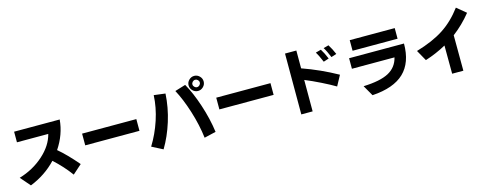

<svg xmlns="http://www.w3.org/2000/svg" viewBox="-26 -1771 7053 2765"><g transform="rotate(-15 3500.0 -389.0)"><path d="M63.5 -89.8Q272.5 -151.4 427.7 -290Q583 -428.7 624 -593.8H157.2V-752H836.9Q818.4 -532.2 686.5 -335.9Q810.5 -232.4 962.9 -53.7L827.1 67.4Q720.7 -78.1 581.1 -204.1Q419.9 -33.2 191.4 57.6Z M1095.7 -296.9V-471.7H1904.3V-296.9Z M2007.8 -33.2Q2105.5 -190.4 2166.5 -375.5Q2227.5 -560.5 2235.4 -740.2L2405.3 -718.8Q2393.6 -512.7 2331.1 -312.5Q2268.6 -112.3 2170.9 50.8ZM2551.8 -716.8 2710.9 -765.6Q2792 -624 2861.8 -413.1Q2931.6 -202.1 2959 1L2785.2 42Q2761.7 -154.3 2696.3 -362.3Q2630.9 -570.3 2551.8 -716.8ZM2790.5 -666Q2756.8 -699.2 2756.8 -745.1Q2756.8 -791 2790.5 -824.2Q2824.2 -857.4 2869.1 -857.4Q2914.1 -857.4 2947.8 -824.2Q2981.4 -791 2981.4 -745.1Q2981.4 -699.2 2947.8 -666Q2914.1 -632.8 2869.1 -632.8Q2824.2 -632.8 2790.5 -666ZM2830.1 -783.2Q2813.5 -766.6 2813.5 -744.6Q2813.5 -722.7 2830.6 -706.1Q2847.7 -689.5 2869.1 -689.5Q2890.6 -689.5 2907.2 -706.1Q2923.8 -722.7 2923.8 -745.1Q2923.8 -767.6 2907.2 -783.7Q2890.6 -799.8 2868.7 -799.8Q2846.7 -799.8 2830.1 -783.2Z M3095.7 -296.9V-471.7H3904.3V-296.9Z M4216.8 78.1V-829.1H4385.7V-563.5Q4652.3 -469.7 4902.3 -330.1L4819.3 -176.8Q4737.3 -225.6 4615.2 -286.1Q4493.2 -346.7 4385.7 -390.6V78.1ZM4649.4 -727.5 4729.5 -749Q4765.6 -694.3 4805.7 -597.7L4725.6 -571.3Q4680.7 -677.7 4649.4 -727.5ZM4774.4 -760.7 4851.6 -782.2Q4894.5 -714.8 4928.7 -632.8L4849.6 -607.4Q4810.5 -705.1 4774.4 -760.7Z M5090.8 -368.2V-525.4H5909.2Q5909.2 -241.2 5753.9 -92.8Q5598.6 55.7 5279.3 76.2L5188.5 -82Q5439.5 -90.8 5565.4 -158.7Q5691.4 -226.6 5725.6 -368.2ZM5167 -616.2V-774.4H5837.9V-616.2Z M6062.5 -373Q6311.5 -446.3 6472.7 -551.3Q6633.8 -656.2 6764.6 -831.1L6901.4 -717.8Q6780.3 -567.4 6631.8 -455.1L6633.8 74.2H6466.8L6464.8 -346.7Q6318.4 -265.6 6152.3 -212.9Z"/></g></svg>

Font: GenEi M Gothic v2 Heavy
Style: Regular
Weight: 800
Version: Version 2.0